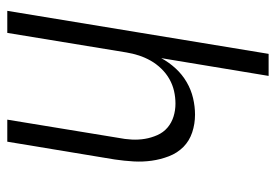

<svg xmlns="http://www.w3.org/2000/svg" viewBox="-138 -638 775 540"><g transform="rotate(90 250.0 -367.5)"><path d="M10 0 131 -735H193L143 -433Q155 -455 172 -473.5Q189 -492 210.5 -504.5Q232 -517 255.5 -522.5Q279 -528 302 -528Q328 -528 352 -520Q376 -512 393 -495Q410 -478 419 -454.5Q428 -431 431.5 -406Q435 -381 433.5 -355Q432 -329 428 -302L378 0H316L367 -311Q371 -331 372 -350Q373 -369 370 -387Q367 -405 359.5 -422Q352 -439 338.5 -450.5Q325 -462 307.5 -467.5Q290 -473 271 -473Q253 -473 235.5 -469Q218 -465 202 -456Q186 -447 172.5 -433Q159 -419 150 -403Q141 -387 135.5 -370Q130 -353 127 -335L72 0Z"/></g></svg>

Font: Iosevka Curly Light
Style: Italic
Weight: 300
Italic angle: -9°
Monospace: yes
Designer: Belleve Invis
Foundry: Belleve Invis
Version: Version 22.1.2; ttfautohint (v1.8.4)